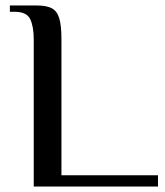

<svg xmlns="http://www.w3.org/2000/svg" viewBox="-20 -680 601 700"><path d="M103 0V-537Q103 -582 90.5 -609.5Q78 -637 33 -637H16V-660H114Q149 -660 168.5 -650Q188 -640 196 -613.5Q204 -587 204 -537V-41H556V0Z"/></svg>

Font: El Messiri Medium
Style: Regular
Weight: 500
Designer: Mohamed Gaber
Foundry: Kief Type Foundry
Version: Version 2.020; ttfautohint (v1.8.3)